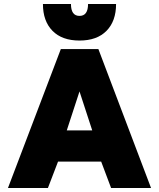

<svg xmlns="http://www.w3.org/2000/svg" viewBox="-20 -946 800 966"><path d="M196 -926H337Q337 -866 380 -866Q423 -866 423 -926H564Q564 -840 516 -791Q468 -742 380 -742Q292 -742 244 -791Q196 -840 196 -926ZM286 -699H475L740 0H539L489 -133H272L221 0H20ZM444 -290 380 -486 316 -290Z"/></svg>

Font: Readiness ExtraBold
Style: Regular
Weight: 800
Designer: Katatrad Team
Foundry: CadsonDemak
Version: Version 1.00;January 16, 2020;FontCreator 12.0.0.2550 64-bit